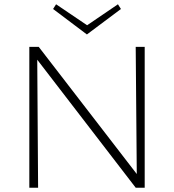

<svg xmlns="http://www.w3.org/2000/svg" viewBox="-20 -877 813 897"><path d="M386 -716 228 -835 242 -857 387 -759 531 -857 545 -835ZM656 -658V0H614L154 -598L158 0H117V-658H161L619 -64L614 -658Z"/></svg>

Font: Ysabeau SC Light
Style: Regular
Weight: 300
Designer: Christian Thalmann (Catharsis Fonts)
Version: Version 0.003